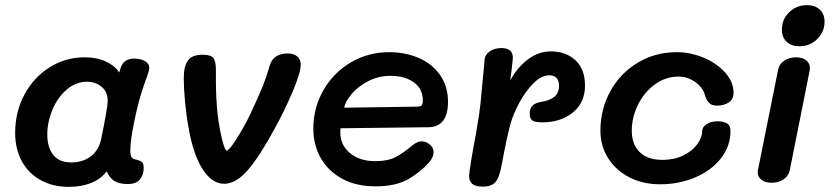

<svg xmlns="http://www.w3.org/2000/svg" viewBox="-20 -717 3236 747"><path d="M539 -63Q539 -37 524.5 -19Q510 -1 477 -1Q444 -1 425.5 -12.5Q407 -24 395 -50Q372 -20 334 -5Q296 10 248 10Q185 10 137.5 -16.5Q90 -43 64.5 -90.5Q39 -138 39 -200Q39 -281 74.5 -348Q110 -415 172 -454.5Q234 -494 310 -494Q358 -494 392.5 -477.5Q427 -461 444 -435L449 -452Q461 -489 502 -489Q528 -489 544.5 -479Q561 -469 561 -453Q561 -442 546 -403L533 -365Q516 -312 501.5 -240Q487 -168 487 -132Q487 -113 492 -105.5Q497 -98 510 -96Q526 -92 532.5 -86.5Q539 -81 539 -63ZM374 -178Q384 -226 391.5 -268Q399 -310 399 -325Q399 -360 375 -379.5Q351 -399 319 -399Q275 -399 239.5 -368.5Q204 -338 184 -290Q164 -242 164 -193Q164 -144 187 -114.5Q210 -85 258 -85Q302 -85 333.5 -109Q365 -133 374 -178Z M714 -218Q705 -266 700 -320Q695 -374 695 -413Q695 -459 711 -481.5Q727 -504 768 -504Q801 -504 810.5 -491Q820 -478 820 -445V-407Q820 -332 827 -269Q834 -215 844.5 -173Q855 -131 862 -131Q871 -131 900 -176.5Q929 -222 953 -271Q988 -346 1003 -383.5Q1018 -421 1029 -461Q1043 -509 1099 -509Q1123 -509 1136.5 -497.5Q1150 -486 1150 -465Q1150 -435 1119 -361.5Q1088 -288 1050 -219Q990 -108 944 -55Q898 -2 852 -2Q805 -2 768.5 -58.5Q732 -115 714 -218Z M1199 -217Q1199 -297 1238 -365.5Q1277 -434 1344.5 -474Q1412 -514 1495 -514Q1556 -514 1608 -492Q1660 -470 1691.5 -426Q1723 -382 1723 -321Q1723 -222 1645 -222L1305 -218Q1304 -212 1304 -202Q1304 -153 1341.5 -121.5Q1379 -90 1440 -90Q1489 -90 1519.5 -106Q1550 -122 1585 -152Q1604 -167 1620 -167Q1638 -167 1652.5 -154.5Q1667 -142 1667 -125Q1667 -107 1651 -87Q1618 -49 1569.5 -20.5Q1521 8 1440 8Q1366 8 1311.5 -21.5Q1257 -51 1228 -102Q1199 -153 1199 -217ZM1601 -302Q1616 -302 1620.5 -307Q1625 -312 1625 -326Q1625 -372 1589.5 -397Q1554 -422 1500 -422Q1452 -422 1412 -401Q1372 -380 1347.5 -350.5Q1323 -321 1319 -298Z M2256 -384Q2256 -318 2209 -279.5Q2162 -241 2089 -241Q2061 -241 2051 -248.5Q2041 -256 2041 -273Q2041 -294 2051 -305Q2061 -316 2083 -320Q2116 -325 2135.5 -339.5Q2155 -354 2155 -384Q2155 -403 2145.5 -413.5Q2136 -424 2117 -424Q2086 -424 2054.5 -392Q2023 -360 2000 -316.5Q1977 -273 1967 -238Q1952 -185 1932 -76Q1923 -26 1907.5 -8.5Q1892 9 1859 9Q1830 9 1817.5 -1.5Q1805 -12 1805 -33Q1805 -42 1813.5 -94.5Q1822 -147 1832 -197L1835 -217Q1845 -272 1849.5 -315Q1854 -358 1863 -457L1865 -481Q1866 -503 1884.5 -516.5Q1903 -530 1931 -530Q1979 -530 1975 -486Q1970 -437 1965 -404Q1993 -455 2034 -486Q2075 -517 2123 -517Q2182 -517 2219 -482.5Q2256 -448 2256 -384Z M2316 -208Q2316 -292 2354.5 -362Q2393 -432 2461 -473Q2529 -514 2613 -514Q2666 -514 2717.5 -492.5Q2769 -471 2801.5 -434.5Q2834 -398 2834 -356Q2834 -331 2815.5 -318.5Q2797 -306 2769 -306Q2750 -306 2739.5 -316Q2729 -326 2723 -345Q2720 -361 2706.5 -378Q2693 -395 2670 -407Q2647 -419 2619 -419Q2570 -419 2528 -388.5Q2486 -358 2462 -309Q2438 -260 2438 -208Q2438 -156 2468.5 -125.5Q2499 -95 2558 -95Q2603 -95 2638 -112Q2673 -129 2692.5 -155.5Q2712 -182 2712 -208Q2712 -222 2729 -233.5Q2746 -245 2770 -245Q2795 -245 2808.5 -237Q2822 -229 2822 -208Q2822 -148 2784.5 -100.5Q2747 -53 2684 -26.5Q2621 0 2548 0Q2481 0 2428 -27.5Q2375 -55 2345.5 -102.5Q2316 -150 2316 -208Z M3022 -601Q3022 -642 3050.5 -669.5Q3079 -697 3120 -697Q3151 -697 3169.5 -679.5Q3188 -662 3188 -633Q3188 -593 3159.5 -565Q3131 -537 3090 -537Q3059 -537 3040.5 -554.5Q3022 -572 3022 -601ZM2928 -47Q2928 -53 2929 -56L3007 -444Q3011 -467 3030.5 -480.5Q3050 -494 3077 -494Q3102 -494 3116.5 -482.5Q3131 -471 3131 -453Q3131 -446 3130 -442L3053 -56Q3049 -33 3029 -19.5Q3009 -6 2982 -6Q2957 -6 2942.5 -17.5Q2928 -29 2928 -47Z"/></svg>

Font: Mali SemiBold
Style: Italic
Weight: 600
Italic angle: -10°
Version: Version 1.000; ttfautohint (v1.6)